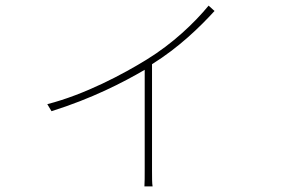

<svg xmlns="http://www.w3.org/2000/svg" viewBox="-20 -599 1040 682"><path d="M520 -371C615 -430 690 -503 742 -560L721 -579C670 -517 593 -444 502 -388C418 -336 281 -263 148 -229L163 -204C306 -249 415 -305 494 -351V1C494 26 494 52 493 63H522C520 53 520 30 520 7V-371Z"/></svg>

Font: Glow Sans SC Normal Thin
Style: Regular
Weight: 100
Designer: Ryoko NISHIZUKA (kana, bopomofo & ideographs); Paul D. Hunt (Latin, Greek & Cyrillic); Sandoll Communications, Soo-young
Version: Version 0.93